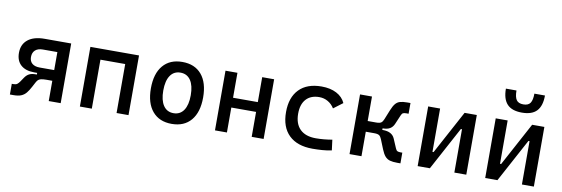

<svg xmlns="http://www.w3.org/2000/svg" viewBox="-56 -1207 4801 1640"><g transform="rotate(10 2344.0 -387.0)"><path d="M232.9 -219.7Q157.7 -219.7 116.7 -256.8Q75.7 -293.9 75.7 -361.8Q75.7 -436 127 -476.8Q178.2 -517.6 272 -517.6H501.5V0H397.9V-175.8H347.7Q315.9 -175.8 299.3 -171.4Q282.7 -167 274.4 -158.2Q266.1 -149.4 258.8 -135.7L237.8 -96.2Q220.2 -62.5 202.4 -40.8Q184.6 -19 159.2 -8.3Q133.8 2.4 92.3 2.4H61.5V-90.3H77.6Q97.7 -90.3 108.6 -98.9Q119.6 -107.4 130.9 -124L155.3 -160.2Q170.9 -183.1 192.1 -194.3Q213.4 -205.6 249 -205.6H258.8V-219.7ZM397.9 -268.6V-424.8H272Q229.5 -424.8 206.3 -403.8Q183.1 -382.8 183.1 -344.2Q183.1 -308.1 206.3 -288.3Q229.5 -268.6 272 -268.6Z M986.3 0V-424.8H771.5V0H668V-517.6H1089.8V0Z M1464.8 9.8Q1357.4 9.8 1297.9 -60.5Q1238.3 -130.9 1238.3 -258.8Q1238.3 -387.2 1297.9 -457.3Q1357.4 -527.3 1464.8 -527.3Q1572.8 -527.3 1632.1 -457.3Q1691.4 -387.2 1691.4 -258.8Q1691.4 -130.9 1632.1 -60.5Q1572.8 9.8 1464.8 9.8ZM1464.8 -83Q1522 -83 1553 -128.9Q1584 -174.8 1584 -258.8Q1584 -343.3 1553 -388.9Q1522 -434.6 1464.8 -434.6Q1407.7 -434.6 1376.7 -388.9Q1345.7 -343.3 1345.7 -258.8Q1345.7 -174.8 1376.7 -128.9Q1407.7 -83 1464.8 -83Z M2158.2 0V-216.3H1943.4V0H1839.8V-517.6H1943.4V-301.3H2158.2V-517.6H2261.7V0Z M2686.5 9.8Q2554.2 9.8 2482.2 -59.8Q2410.2 -129.4 2410.2 -259.8Q2410.2 -386.7 2478.3 -457Q2546.4 -527.3 2672.9 -527.3Q2748.5 -527.3 2802.5 -499.3Q2856.4 -471.2 2879.4 -419.9L2799.8 -359.9Q2777.8 -395.5 2743.7 -415Q2709.5 -434.6 2668.9 -434.6Q2595.7 -434.6 2555.2 -390.4Q2514.6 -346.2 2514.6 -264.6Q2514.6 -176.3 2562.3 -129.6Q2609.9 -83 2698.2 -83Q2734.4 -83 2770.5 -86.4Q2806.6 -89.8 2840.8 -95.7L2852.5 -4.9Q2812.5 3.9 2769.8 6.8Q2727.1 9.8 2686.5 9.8Z M3006.8 0V-517.6H3110.4V-305.2H3184.1Q3215.3 -305.2 3227.8 -314.7Q3240.2 -324.2 3248.5 -345.2L3282.2 -428.7Q3297.4 -466.3 3313.5 -486.1Q3329.6 -505.9 3353.5 -512.9Q3377.4 -520 3415.5 -520H3443.8V-427.2H3422.9Q3404.8 -427.2 3395.5 -422.4Q3386.2 -417.5 3379.4 -400.9L3345.2 -320.8Q3333 -293 3309.8 -279.3Q3286.6 -265.6 3247.1 -265.6H3246.6V-252H3252Q3331.1 -252 3355 -196.8L3389.2 -116.7Q3396 -100.1 3405.3 -95.2Q3414.6 -90.3 3432.6 -90.3H3448.7V2.4H3420.4Q3382.3 2.4 3357.2 -4.6Q3332 -11.7 3314.7 -31.5Q3297.4 -51.3 3282.2 -88.9L3248.5 -172.4Q3240.2 -193.4 3227.8 -202.9Q3215.3 -212.4 3184.1 -212.4H3110.4V0Z M3597.7 0V-517.6H3701.2V-141.6H3710.9L3913.6 -517.6H4019.5V0H3916V-376H3906.2L3703.6 0Z M4183.6 0V-517.6H4287.1V-141.6H4296.9L4499.5 -517.6H4605.5V0H4502V-376H4492.2L4289.6 0ZM4394.5 -604.5Q4307.1 -604.5 4266.1 -648.7Q4225.1 -692.9 4225.1 -782.7H4316.9Q4316.9 -726.6 4334.5 -701.2Q4352.1 -675.8 4394.5 -675.8Q4438 -675.8 4455.1 -701.9Q4472.2 -728 4472.2 -782.7H4564Q4564 -692.4 4522.7 -648.4Q4481.4 -604.5 4394.5 -604.5Z"/></g></svg>

Font: CaskaydiaCove NFP
Style: Regular
Weight: 400
Designer: Aaron Bell
Foundry: Saja Typeworks
Version: Version 2111.001; VTT 6.35;Nerd Fonts 3.1.1